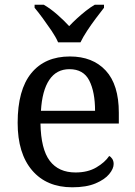

<svg xmlns="http://www.w3.org/2000/svg" viewBox="-20 -786 575 816"><path d="M287 10Q178 10 116.5 -62Q55 -134 55 -264Q55 -404 113 -475Q171 -546 277 -546Q374 -546 429.5 -486Q485 -426 485 -307V-261H152Q154 -152 191.5 -102.5Q229 -53 301 -53Q353 -53 389.5 -74.5Q426 -96 444 -123Q451 -120 457 -111Q463 -102 463 -89Q463 -69 444 -46Q425 -23 386 -6.5Q347 10 287 10ZM384 -315Q384 -395 359.5 -443.5Q335 -492 275 -492Q220 -492 189.5 -446.5Q159 -401 154 -315ZM227 -606Q217 -629 199 -655.5Q181 -682 162 -708Q143 -734 127 -753V-766H166Q195 -749 223.5 -724Q252 -699 274 -675Q289 -691 307 -707.5Q325 -724 344.5 -739.5Q364 -755 383 -766H422V-753Q407 -734 387.5 -708Q368 -682 350.5 -655.5Q333 -629 322 -606Z"/></svg>

Font: Noto Serif Khojki
Style: Regular
Weight: 400
Designer: Juan Bruce
Version: Version 2.002